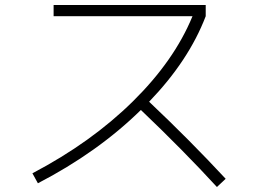

<svg xmlns="http://www.w3.org/2000/svg" viewBox="-20 -728 1040 770"><path d="M195 -663V-708H805V-663Q737 -485 578 -320Q741 -166 885 -11L850 22Q714 -126 545 -287Q373 -118 132 7L110 -33Q346 -157 512.5 -321Q679 -485 752 -663Z"/></svg>

Font: M PLUS 1p Light
Style: Regular
Weight: 300
Version: Version 1.061